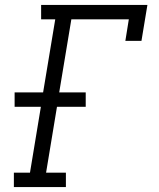

<svg xmlns="http://www.w3.org/2000/svg" viewBox="-20 -755 640 775"><path d="M36 0V-58H101L145 -324H39V-382H154L203 -677H146V-735H575L551 -590H486L500 -677H268L219 -382H326V-324H210L166 -58H246V0Z"/></svg>

Font: Iosevka Etoile Light Oblique
Style: Regular
Weight: 300
Italic angle: -9°
Designer: Belleve Invis
Foundry: Belleve Invis
Version: Version 15.5.2; ttfautohint (v1.8.4)